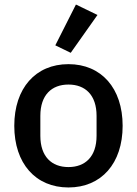

<svg xmlns="http://www.w3.org/2000/svg" viewBox="-20 -815 604 847"><path d="M410 -749 315 -795 224 -615 292 -582ZM282 12C427 12 521 -94 521 -260C521 -426 427 -532 282 -532C137 -532 43 -426 43 -260C43 -94 137 12 282 12ZM282 -78C208 -78 158 -124 158 -216V-304C158 -396 208 -442 282 -442C356 -442 406 -396 406 -304V-216C406 -124 356 -78 282 -78Z"/></svg>

Font: IBM Plex Thai Looped Medium
Style: Regular
Weight: 500
Designer: Mike Abbink, Paul van der Laan, Pieter van Rosmalen, Ben Mitchell, Mark Frömberg
Foundry: Bold Monday
Version: Version 1.0